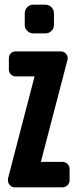

<svg xmlns="http://www.w3.org/2000/svg" viewBox="-20 -802 338 822"><path d="M278 -30Q278 -18 269 -9Q260 0 248 0H43Q31 0 22.5 -9Q14 -18 14 -30Q14 -35 14 -37L128 -475H47Q35 -475 26.5 -483.5Q18 -492 18 -504V-553Q18 -566 26.5 -574Q35 -582 47 -582H240Q252 -582 261 -573.5Q270 -565 270 -553Q270 -548 269 -546L155 -109H248Q260 -109 269 -100Q278 -91 278 -79ZM211 -695Q211 -680 200 -669.5Q189 -659 174 -659H122Q108 -659 97 -669.5Q86 -680 86 -695V-745Q86 -761 97 -771.5Q108 -782 122 -782H174Q189 -782 200 -771.5Q211 -761 211 -745Z"/></svg>

Font: H.H. Samuel
Style: Regular
Weight: 900
Width: 1
Designer: deFharo
Foundry: deFharo
Version: Version 1.009